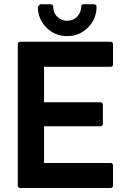

<svg xmlns="http://www.w3.org/2000/svg" viewBox="-20 -914 596 934"><path d="M78.1 0.5Q73.2 0.5 69.8 -2.9Q66.4 -6.3 66.4 -11.2V-699.2Q66.4 -704.1 69.8 -707.5Q73.2 -710.9 78.1 -710.9H518.1Q523.4 -710.9 526.6 -707.5Q529.8 -704.1 529.8 -699.2V-600.6Q529.8 -595.2 526.6 -592Q523.4 -588.9 518.1 -588.9H194.3V-416.5H468.8Q473.6 -416.5 477.1 -413.1Q480.5 -409.7 480.5 -404.8V-311.5Q480.5 -306.6 477.1 -303.2Q473.6 -299.8 468.8 -299.8H194.3V-121.1H518.1Q523.4 -121.1 526.6 -117.9Q529.8 -114.7 529.8 -109.4V-11.2Q529.8 -6.3 526.6 -2.9Q523.4 0.5 518.1 0.5ZM175.8 -893.6 227.1 -893.1Q231.9 -893.1 235.4 -889.9Q238.8 -886.7 238.8 -881.3Q238.8 -852.5 258.3 -832.5Q278.3 -813 306.6 -813Q335.4 -813 355 -832.5Q375 -853.5 375 -881.8Q375 -887.2 378.4 -890.4Q381.8 -893.6 386.7 -893.6L438 -893.1Q442.9 -893.1 446.3 -889.9Q449.7 -886.7 449.7 -881.3Q449.7 -821.8 407.7 -779.8Q366.2 -738.3 306.6 -738.3Q247.6 -738.3 205.6 -779.8Q164.1 -821.8 164.1 -881.3Z"/></svg>

Font: Alte DIN 1451 Mittelschrift
Style: Bold
Weight: 700
Designer: Peter Wiegel
Foundry: Peter Wiegel
Version: Version 1.003